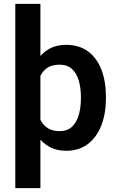

<svg xmlns="http://www.w3.org/2000/svg" viewBox="-20 -770 608 993"><path d="M527.8 -269.5V-259.3Q527.8 -182.6 504.2 -121.6Q480.5 -60.5 434.8 -25.4Q389.2 9.8 322.8 9.8Q279.3 9.8 246.3 -5.4Q213.4 -20.5 189 -47.4V203.1H59.1V-750H189V-480.5Q213.4 -508.3 246.1 -523.2Q278.8 -538.1 321.8 -538.1Q388.7 -538.1 434.6 -504.6Q480.5 -471.2 504.2 -410.6Q527.8 -350.1 527.8 -269.5ZM398.4 -259.3V-269.5Q398.4 -316.4 387.2 -354Q376 -391.6 351.8 -413.6Q327.6 -435.5 288.1 -435.5Q250.5 -435.5 226.3 -420.2Q202.1 -404.8 189 -377.9V-149.9Q202.6 -123.5 226.6 -107.7Q250.5 -91.8 289.1 -91.8Q328.6 -91.8 352.5 -114.7Q376.5 -137.7 387.5 -175.8Q398.4 -213.9 398.4 -259.3Z"/></svg>

Font: Vazirmatn UI SemiBold
Style: Regular
Weight: 600
Designer: Saber Rastikerdar
Foundry: Saber Rastikerdar
Version: Version 33.003